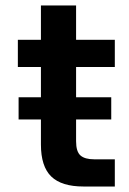

<svg xmlns="http://www.w3.org/2000/svg" viewBox="-20 -679 469 699"><path d="M284 0Q204 0 166.5 -36.5Q129 -73 129 -153V-435H45V-534H129V-659H257V-534H398V-435H257V-165Q257 -127 273 -113Q289 -99 323 -99H398V0ZM47.7 -244V-325H385V-244Z"/></svg>

Font: Geist SemBd
Style: Regular
Weight: 400
Designer: Basement.studio, Andrés Briganti, Mateo Zaragoza
Foundry: Basement.studio, Vercel, Andrés Briganti, Guido Ferreyra, Mateo Zaragoza
Version: Version 1.401